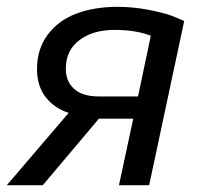

<svg xmlns="http://www.w3.org/2000/svg" viewBox="-20 -545 590 565"><path d="M0 0 182.1 -212.9Q139.6 -226.6 114.3 -259.3Q88.9 -292 88.9 -341.8Q88.9 -400.9 120.6 -443.1Q152.3 -485.4 205.1 -505.1Q257.8 -524.9 326.2 -524.9Q371.1 -524.9 415.3 -516.4Q459.5 -507.8 481.9 -499.8Q504.4 -491.7 522 -482.9L418.9 0H330.1L372.1 -195.8H271L106 0ZM271 -261.2H386.2L423.8 -439.9Q379.9 -457 316.9 -457Q253.4 -457 213.6 -426.8Q173.8 -396.5 173.8 -344.2Q172.9 -307.1 197.3 -284.2Q221.7 -261.2 271 -261.2Z"/></svg>

Font: Rawline Medium
Style: Italic
Weight: 500
Italic angle: -12°
Designer: Matt McInerney, Pablo Impallari, Rodrigo Fuenzalida
Foundry: Matt McInerney, Pablo Impallari, Rodrigo Fuenzalida
Version: Version 4.020;PS 004.020;hotconv 1.0.88;makeotf.lib2.5.64775